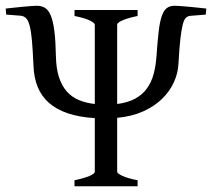

<svg xmlns="http://www.w3.org/2000/svg" viewBox="-31 -650 740 670"><path d="M229 0V-21Q262.2 -27.8 281 -35.9Q299.8 -43.9 299.8 -50.8V-237.8Q245.1 -241.2 205.6 -254.6Q166 -268.1 139.9 -291Q113.8 -314 100.6 -346.4Q87.4 -378.9 85.9 -419.9Q83.5 -473.6 80.6 -507.3Q77.6 -541 72.5 -560.3Q67.4 -579.6 59.6 -586.9Q51.8 -594.2 40.5 -595.2L-9.3 -599.1L-11.2 -620.1Q2.4 -621.6 18.3 -623.3Q34.2 -625 49.3 -626.5Q64.5 -627.9 77.4 -628.9Q90.3 -629.9 97.7 -629.9Q113.8 -629.9 126 -622.6Q138.2 -615.2 146.2 -595.7Q154.3 -576.2 158.7 -542Q163.1 -507.8 164.1 -454.1Q165 -410.6 174.8 -380.6Q184.6 -350.6 202.1 -330.8Q219.7 -311 244.4 -300.8Q269 -290.5 299.8 -287.1V-564Q299.8 -569.8 282 -578.6Q264.2 -587.4 229 -594.2V-615.2H449.2V-594.2Q415.5 -587.4 396.7 -579.1Q377.9 -570.8 377.9 -564V-287.1Q415.5 -292 440.9 -305.9Q466.3 -319.8 481.9 -341.6Q497.6 -363.3 505.1 -391.8Q512.7 -420.4 515.1 -454.1Q518.6 -504.9 522.5 -538.8Q526.4 -572.8 533.2 -593Q540 -613.3 550.8 -621.6Q561.5 -629.9 578.6 -629.9Q585 -629.9 598.4 -628.9Q611.8 -627.9 627.7 -626.5Q643.6 -625 659.9 -623.3Q676.3 -621.6 689 -620.1L687 -599.1L632.8 -594.7Q624 -593.8 617.7 -587.9Q611.3 -582 606.7 -564.2Q602.1 -546.4 598.4 -513.9Q594.7 -481.4 591.8 -428.2Q590.3 -395 575.9 -363.3Q561.5 -331.5 534.9 -305.4Q508.3 -279.3 469 -261.5Q429.7 -243.7 377.9 -238.8V-50.8Q377.9 -44.9 395.8 -36.4Q413.6 -27.8 449.2 -21V0Z"/></svg>

Font: Noto Serif Devanagari
Style: Regular
Weight: 400
Designer: Monotype Design Team
Foundry: Monotype Imaging Inc.
Version: Version 1.01